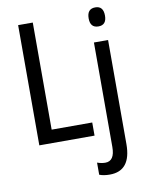

<svg xmlns="http://www.w3.org/2000/svg" viewBox="-103 -811 861 1123"><g transform="rotate(-10 327.5 -249.0)"><path d="M542 -625Q590 -625 590 -681Q590 -738 542 -738Q493 -738 493 -681Q493 -625 542 -625ZM408 0V-78H167V-714H80V0ZM583 81V-537H499V83Q499 167 443 167Q420 167 395 158V230Q420 240 457 240Q583 240 583 81Z"/></g></svg>

Font: Noto Sans Display SemiCondensed
Style: Regular
Weight: 400
Width: 4
Designer: Monotype Design team
Foundry: Monotype Imaging Inc.
Version: 1.000